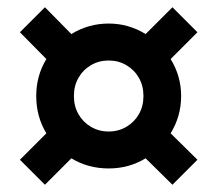

<svg xmlns="http://www.w3.org/2000/svg" viewBox="-20 -625 600 530"><path d="M35 -184 108 -257Q80 -303 80 -360Q80 -416 108 -462L35 -536L104 -605L177 -531Q224 -560 280 -560Q335 -560 382 -531L456 -605L525 -536L451 -462Q480 -415 480 -360Q480 -304 451 -257L525 -184L456 -115L382 -188Q336 -160 280 -160Q223 -160 177 -188L104 -115ZM376 -360Q376 -388 363.5 -410Q351 -432 329 -445Q307 -458 280 -458Q253 -458 231 -445Q209 -432 196.5 -410Q184 -388 184 -360Q184 -332 196.5 -310Q209 -288 231 -275Q253 -262 280 -262Q307 -262 329 -275Q351 -288 363.5 -310Q376 -332 376 -360Z"/></svg>

Font: .
Style: 
Weight: 500
Designer: A.Korolkova, Vitaly Kuzmin
Foundry: ParaType Ltd
Version: Version 1.000; Glyphs 3.2, build 3192.0